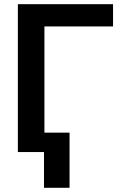

<svg xmlns="http://www.w3.org/2000/svg" viewBox="-20 -727 595 918"><path d="M520.5 -600.6H192.4V-92.8H312.5V170.9H190.4V0H65.4V-707H520.5Z"/></svg>

Font: Pretendard SemiBold
Style: Regular
Weight: 600
Designer: Base glyphs from Inter by Rasmus Andersson; Hangeul glyphs from Noto Sans CJK(Source Han Sans) by Jang Soo-young and Kan
Foundry: Kil Hyung-jin
Version: Version 1.309